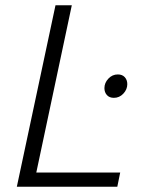

<svg xmlns="http://www.w3.org/2000/svg" viewBox="-20 -710 568 730"><path d="M44 0 191 -690H253L118 -54H437L426 0ZM377 -375Q377 -395 392 -411Q407 -427 428 -427Q445 -427 454.5 -416.5Q464 -406 464 -390Q464 -370 449 -354Q434 -338 413 -338Q396 -338 386.5 -348.5Q377 -359 377 -375Z"/></svg>

Font: Radio Canada Light
Style: Italic
Weight: 300
Italic angle: -12°
Designer: Charles Daoud, Etienne Aubert Bonn, Alexandre Saumier Demers, Jacques Le Bailly
Foundry: Radio-Canada
Version: Version 2.104; ttfautohint (v1.8.4.7-5d5b);gftools[0.9.28.de